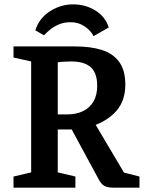

<svg xmlns="http://www.w3.org/2000/svg" viewBox="-20 -861 661 881"><path d="M315 -841Q372 -841 417.5 -813Q463 -785 479 -735L409 -695Q403 -709 388.5 -723.5Q374 -738 353 -748.5Q332 -759 303 -759Q273 -759 249 -748.5Q225 -738 208.5 -724Q192 -710 182 -699L142 -722Q160 -778 209.5 -809.5Q259 -841 315 -841ZM42 0V-51L123 -70V-579L42 -597V-648H324Q395 -648 446.5 -632Q498 -616 526.5 -577.5Q555 -539 555 -473Q555 -436 545 -406.5Q535 -377 516.5 -355Q498 -333 473.5 -316.5Q449 -300 419 -288L549 -69L620 -51V0H500Q473 0 459 -8Q445 -16 434 -36L309 -267H245V-70L326 -51V0ZM245 -336H287Q330 -336 361 -351Q392 -366 409 -395.5Q426 -425 426 -467Q426 -499 417.5 -521Q409 -543 393 -555.5Q377 -568 355.5 -573.5Q334 -579 307 -579Q291 -579 274 -578Q257 -577 245 -575Z"/></svg>

Font: Faustina Light SemiBold
Style: Regular
Weight: 600
Version: Version 1.200